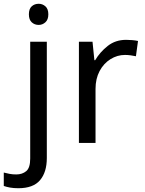

<svg xmlns="http://www.w3.org/2000/svg" viewBox="-75 -757 766 1017"><path d="M78 -681Q78 -710 93 -723.5Q108 -737 130 -737Q150 -737 165.5 -723.5Q181 -710 181 -681Q181 -653 165.5 -639Q150 -625 130 -625Q108 -625 93 -639Q78 -653 78 -681ZM22 240Q-3 240 -22 236.5Q-41 233 -55 228V157Q-40 161 -24 164Q-8 167 11 167Q43 167 64 149.5Q85 132 85 83V-536H173V80Q173 155 137 197.5Q101 240 22 240Z M593 -546Q608 -546 625.5 -544.5Q643 -543 656 -540L645 -459Q632 -462 616.5 -464Q601 -466 587 -466Q546 -466 510 -443.5Q474 -421 452.5 -380.5Q431 -340 431 -286V0H343V-536H415L425 -438H429Q455 -482 496 -514Q537 -546 593 -546Z"/></svg>

Font: Noto Sans Deseret
Style: Regular
Weight: 400
Designer: Monotype Design Team
Foundry: Monotype Imaging Inc.
Version: Version 2.001; ttfautohint (v1.8.4.7-5d5b)